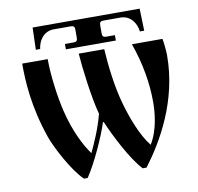

<svg xmlns="http://www.w3.org/2000/svg" viewBox="-96 -1010 1162 1127"><g transform="rotate(-10 485.0 -447.0)"><path d="M167 -778H193C193 -778 195 -810 215 -838C236 -868 265 -878 290 -878H392C410 -878 416 -872 416 -854V-806C416 -788 410 -782 392 -782H341V-750H639V-782H588C570 -782 564 -788 564 -806V-854C564 -872 570 -878 588 -878H690C715 -878 744 -868 765 -838C785 -810 787 -778 787 -778H813L809 -910H171ZM74 -712C74 -609 81 -454 148 -261C173 -191 250 -45 314 16H336C391 -66 458 -216 481 -291H486C520 -210 599 -52 664 16H687C791 -122 920 -343 920 -612C920 -637 915 -689 910 -712H728C771 -592 792 -469 792 -358C792 -298 784 -192 734 -112C681 -177 638 -292 613 -382C584 -485 569 -611 563 -712H411C416 -634 440 -439 467 -344C443 -254 411 -184 383 -124C341 -181 295 -273 265 -396C245 -478 226 -611 226 -712Z"/></g></svg>

Font: Old Standard
Style: Bold
Weight: 700
Designer: Alexey Kryukov <alexios@thessalonica.org.ru>
Version: Version 2.0.2